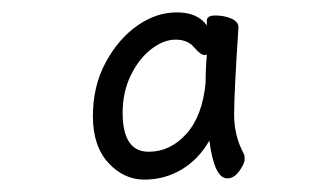

<svg xmlns="http://www.w3.org/2000/svg" viewBox="-20 -763 540 310"><path d="M347 -475Q326 -475 318 -536Q301 -506 273.5 -489.5Q246 -473 213 -473Q180 -473 155 -500Q130 -527 130 -575.5Q130 -624 150.5 -662Q171 -700 201.5 -721.5Q232 -743 265.5 -743Q299 -743 314 -722V-730Q314 -738 328 -738Q342 -738 353.5 -733Q365 -728 365 -719Q358 -613 358 -578Q358 -543 374 -514Q375 -513 375 -506Q375 -499 366.5 -487Q358 -475 347 -475ZM220 -518Q255 -518 281 -547Q307 -576 312 -630Q312 -652 314 -675L311 -674Q304 -674 293.5 -686.5Q283 -699 263.5 -699Q244 -699 224 -683.5Q204 -668 191 -641Q178 -614 178 -581Q178 -518 220 -518Z"/></svg>

Font: LXGW WenKai Mono TC Light
Style: Regular
Weight: 300
Designer: LXGW / Fontworks Inc.
Foundry: LXGW / Fontworks Inc.
Version: Version 1.330